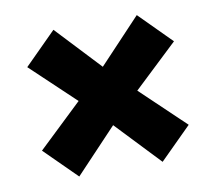

<svg xmlns="http://www.w3.org/2000/svg" viewBox="-61 -622 702 625"><g transform="rotate(-10 290.0 -309.5)"><path d="M290.5 -406 428.5 -552.5 533 -447.5 387.5 -310 533 -171.5 428.5 -67.5 290.5 -213 153 -67.5 48 -171.5 193.5 -310 48 -447.5 153 -552.5Z"/></g></svg>

Font: Overused Grotesk ExtraBold
Style: Regular
Weight: 800
Version: Version 0.004